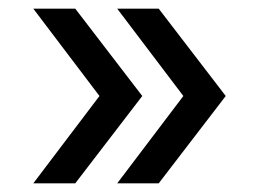

<svg xmlns="http://www.w3.org/2000/svg" viewBox="-20 -520 591 444"><path d="M154 -96H57L210 -298L57 -500H154L309 -298ZM347 -96H251L404 -298L251 -500H347L502 -298Z"/></svg>

Font: Figtree Light
Style: Regular
Weight: 400
Version: Version 2.002